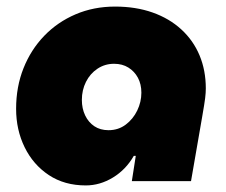

<svg xmlns="http://www.w3.org/2000/svg" viewBox="-20 -551 688 584"><path d="M241 13Q176 13 128.5 -18.5Q81 -50 55 -103Q29 -156 29 -220Q29 -287 51.5 -343.5Q74 -400 114.5 -442Q155 -484 210 -507.5Q265 -531 330 -531Q393 -531 444 -513Q495 -495 531.5 -461.5Q568 -428 587 -382.5Q606 -337 606 -282Q606 -269 604 -252.5Q602 -236 595 -196L561 0H381L393 -77H387Q363 -35 323.5 -11Q284 13 241 13ZM310 -155Q340 -155 362.5 -172Q385 -189 397.5 -215Q410 -241 410 -269Q410 -295 399.5 -314.5Q389 -334 370.5 -345.5Q352 -357 327 -357Q299 -357 276.5 -342Q254 -327 241.5 -302Q229 -277 229 -247Q229 -221 239 -200Q249 -179 267 -167Q285 -155 310 -155Z"/></svg>

Font: MuseoModerno Black
Style: Italic
Weight: 900
Italic angle: -9°
Designer: Pablo Cosgaya, Héctor Gatti, Marcela Romero, and the Authors of The MuseoModerno Project.
Foundry: Omnibus-Type Team
Version: Version 1.003